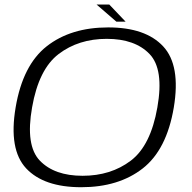

<svg xmlns="http://www.w3.org/2000/svg" viewBox="-20 -798 824 823"><path d="M328 4.5Q168 4.5 92.2 -76.2Q16.5 -157 47 -337.5Q77.5 -519 180.5 -599.8Q283.5 -680.5 443.8 -680.5Q604 -680.5 679.5 -599.2Q755 -518 725 -337.5Q694.5 -156 591.5 -75.8Q488.5 4.5 328 4.5ZM334 -44.5Q455 -44.5 540.5 -109.2Q626 -174 654.5 -337.5Q683.5 -501.5 621 -566.5Q558.5 -631.5 437.5 -631.5Q317 -631.5 231.5 -566.5Q146 -501.5 117.5 -337.5Q88.5 -174 151 -109.2Q213.5 -44.5 334 -44.5ZM479 -705 394 -778.5H448.5L518.5 -705Z"/></svg>

Font: Anybody ExtraExpanded Light
Style: Italic
Weight: 300
Width: 8
Italic angle: -10°
Designer: Tyler Finck
Foundry: Etcetera Type Company
Version: Version 1.010; ttfautohint (v1.8.3) -l 8 -r 50 -G 200 -x 14 